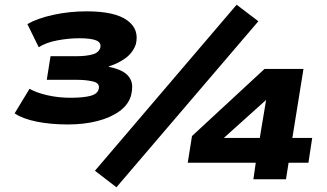

<svg xmlns="http://www.w3.org/2000/svg" viewBox="-20 -759 1384 813"><path d="M268 -232Q194 -232 135 -244Q76 -256 42 -279L105 -383Q135 -366 181.5 -355.5Q228 -345 278 -345Q332 -345 362.5 -353Q393 -361 398 -382Q404 -407 374 -414Q344 -421 308 -421H178L194 -521H303Q344 -521 371.5 -528.5Q399 -536 405 -558Q409 -579 387 -588Q365 -597 315 -597Q271 -597 223 -588Q175 -579 144 -559L96 -657Q137 -681 205 -696Q273 -711 347 -711Q466 -711 518.5 -673Q571 -635 555 -571Q542 -535 511 -512.5Q480 -490 441 -478V-476Q473 -470 498 -457Q523 -444 534 -420Q545 -396 535 -355Q524 -316 486.5 -288.5Q449 -261 392.5 -246.5Q336 -232 268 -232ZM473 34 382 -36 982 -739 1074 -669ZM1053 0 1063 -70H775L793 -183L1100 -467H1265L1218 -175H1302L1286 -70H1202L1191 0ZM1080 -175 1110 -355H1128L869 -122L875 -175Z"/></svg>

Font: Nunito Sans 7pt Expanded Black
Style: Italic
Weight: 900
Width: 7
Italic angle: -9°
Designer: Vernon Adams
Foundry: Vernon Adams
Version: Version 3.101;gftools[0.9.27]